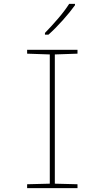

<svg xmlns="http://www.w3.org/2000/svg" viewBox="-20 -971 540 991"><path d="M230 -792Q265 -823 303.5 -866Q342 -909 367 -944V-951H337Q314 -915 280 -875.5Q246 -836 212 -801V-792ZM380 0V-20L263 -23V-690L380 -694V-714H120V-694L237 -690V-23L120 -20V0Z"/></svg>

Font: Noto Sans Mono UI Condensed Thin
Style: Regular
Weight: 250
Width: 3
Designer: Monotype Design team
Foundry: Monotype Imaging Inc.
Version: 1.000